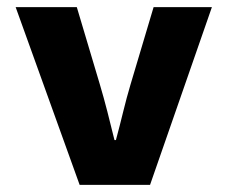

<svg xmlns="http://www.w3.org/2000/svg" viewBox="-20 -520 640 540"><path d="M204 0 24 -500H196L261 -282Q272 -245 282 -206Q292 -167 302 -126H306Q317 -167 326.5 -206Q336 -245 347 -282L412 -500H576L402 0Z"/></svg>

Font: Source Code Pro ExtraLight Black
Style: Regular
Weight: 900
Monospace: yes
Version: Version 1.018;hotconv 1.0.116;makeotfexe 2.5.65601